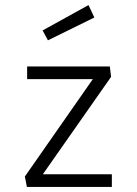

<svg xmlns="http://www.w3.org/2000/svg" viewBox="-20 -737 540 757"><path d="M87 -425V-475H413L418 -434L149 -50H421V0H86L78 -41L346 -425ZM148 -617 329 -717 352 -668 169 -578Z"/></svg>

Font: Lekton
Style: Regular
Weight: 400
Designer: Paolo Mazzetti, Luciano Perondi, Raffaele Flato, Elena Papassissa, Emilio Macchia, Michela Povoleri, Tobias Seemiller, R
Version: Version 34.000